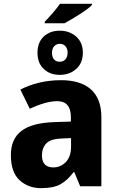

<svg xmlns="http://www.w3.org/2000/svg" viewBox="-20 -978 617 1008"><path d="M299.8 -557.1C217.3 -557.1 144 -537.1 86.9 -507.8L136.2 -407.2C185.1 -429.2 234.4 -446.8 280.8 -446.8C325.2 -446.8 352.1 -421.9 352.1 -363.8V-339.8L264.2 -336.9C111.8 -331.5 37.1 -278.8 37.1 -163.1C37.1 -104 52.2 -60.1 82.5 -32.2C112.8 -4.4 150.4 9.8 194.8 9.8C238.3 9.8 272 3.4 296.4 -10.3C320.8 -23.4 344.2 -44.4 366.2 -74.2H370.1L400.9 0H512.2V-363.8C512.2 -494.6 434.6 -557.1 299.8 -557.1ZM353 -208C353 -173.3 343.8 -146.5 325.7 -127.4C307.1 -108.4 285.2 -99.1 259.8 -99.1C224.1 -99.1 200.2 -116.7 200.2 -162.1C200.2 -188 208 -209 223.1 -225.1C238.3 -241.2 265.6 -249.5 305.2 -251L353 -252.9ZM293.9 -748C317.9 -748 335 -730.5 335 -701.2C335 -671.9 317.9 -653.8 293.9 -653.8C267.1 -653.8 252.9 -671.9 252.9 -701.2C252.9 -730.5 271 -748 293.9 -748ZM293.9 -816.9C259.3 -816.9 231.4 -806.6 209.5 -786.1C187.5 -765.1 176.8 -736.8 176.8 -701.2C176.8 -665 187.5 -636.7 209.5 -616.2C231.4 -595.2 259.3 -585 293.9 -585C328.1 -585 356.9 -595.2 380.4 -616.2C403.3 -636.7 415 -665.5 415 -702.1C415 -737.3 403.3 -765.1 379.9 -786.1C356 -806.6 327.6 -816.9 293.9 -816.9ZM294.9 -958C275.9 -930.2 238.8 -887.7 214.8 -863.8V-856H318.8C340.3 -867.2 367.2 -883.3 399.9 -904.3C432.1 -924.8 453.1 -940.9 462.9 -952.1V-958Z"/></svg>

Font: Avrile Sans
Style: Bold
Weight: 700
Designer: Monotype Design Team, Google (font), Stefan Peev (BGR Cyrillic), Cristiano Sobral (main changes)
Foundry: The Avrile Sans Project Authors
Version: Version 3.110